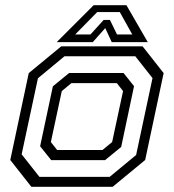

<svg xmlns="http://www.w3.org/2000/svg" viewBox="-20 -718 668 738"><path d="M100.5 0 19.5 -103 90.5 -437 215.5 -540H528L609 -437L538 -103L413 0ZM131.5 -38.2H401.5L503.2 -122.2L566.2 -417.8L500 -501.8H228L125.8 -417.2L63.2 -124.8ZM176.8 -102.5 134.2 -155.8 183.2 -386.2 245.8 -437.5H454.8L495.2 -386.8L445.8 -153.2L383.8 -102.5ZM199.5 -141.5H374L411 -172L453 -368L429 -398.5H254.5L217.5 -368L175.5 -172ZM340 -698H466L548 -556H409.5L384.5 -610L336.5 -556H198ZM353.5 -671.5 269 -585.5H327.8L378.5 -641.5H402.5L429.8 -585.5H488.5L440.5 -671.5Z"/></svg>

Font: Tourney Thin
Style: Italic
Weight: 100
Italic angle: -12°
Designer: Tyler Finck
Foundry: Etcetera Type Co
Version: Version 1.015